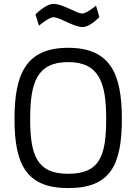

<svg xmlns="http://www.w3.org/2000/svg" viewBox="-20 -950 696 980"><path d="M328 -63C167 -63 134 -159 134 -344C134 -529 169 -633 328 -633C486 -633 522 -528 522 -344C522 -153 489 -63 328 -63ZM328 10C543 10 602 -106 602 -344C602 -575 542 -706 328 -706C114 -706 54 -574 54 -344C54 -112 113 10 328 10ZM470 -921C470 -921 422 -881 400 -881C370 -881 302 -930 253 -930C212 -930 161 -876 161 -876L179 -819C179 -819 229 -862 253 -862C285 -862 356 -812 401 -812C441 -812 487 -863 487 -863Z"/></svg>

Font: TitilliumText22L
Style: 400 wt
Weight: 400
Designer: Campivisivi
Foundry: Campivisivi
Version: 1.000